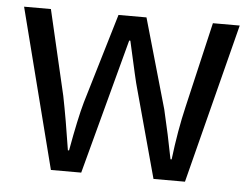

<svg xmlns="http://www.w3.org/2000/svg" viewBox="-44 -588 833 641"><g transform="rotate(5 373.0 -267.5)"><path d="M492.2 0 410.2 -300.8Q406.2 -312.5 375 -453.1H371.1L250 0H148.4L11.7 -535.2H101.6L168 -250Q183.6 -171.9 199.2 -70.3H203.1Q222.7 -179.7 238.3 -234.4L328.1 -535.2H421.9L507.8 -234.4Q527.3 -152.3 543 -70.3H546.9Q558.6 -168 578.1 -250L644.5 -535.2H734.4L597.7 0Z"/></g></svg>

Font: Droid Sans Fallback
Style: Regular
Weight: 400
Designer: Steve Matteson
Foundry: Ascender Corporation
Version: 3.00 (Khmer version)